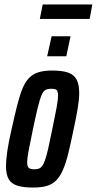

<svg xmlns="http://www.w3.org/2000/svg" viewBox="-20 -835 435 863"><path d="M128 8Q85 8 58 -0.5Q31 -9 19 -30Q7 -51 7 -87Q7 -116 13 -157Q19 -198 32 -254Q46 -317 57.5 -362.5Q69 -408 81.5 -438Q94 -468 111.5 -485.5Q129 -503 154 -510.5Q179 -518 215 -518Q259 -518 285.5 -509Q312 -500 324 -478Q336 -456 336 -417Q336 -389 329.5 -349Q323 -309 311 -254Q298 -191 287 -146Q276 -101 263 -71.5Q250 -42 233 -24.5Q216 -7 191 0.5Q166 8 128 8ZM134 -74Q146 -74 154.5 -77Q163 -80 170 -89.5Q177 -99 183.5 -118.5Q190 -138 197.5 -171Q205 -204 215 -254Q228 -316 234.5 -352Q241 -388 241 -405Q241 -418 238 -425Q235 -432 228 -434Q221 -436 210 -436Q194 -436 184 -430.5Q174 -425 166.5 -407Q159 -389 150 -352.5Q141 -316 128 -254Q115 -192 108.5 -157Q102 -122 102 -105Q102 -92 105.5 -85.5Q109 -79 116 -76.5Q123 -74 134 -74ZM192 -582 212 -672H297L278 -582ZM159 -750 172 -815H395L383 -750Z"/></svg>

Font: Saira UltraCondensed
Style: Bold Italic
Weight: 700
Width: 1
Italic angle: -12°
Designer: Hector Gatti with collaboration of the Omnibus-Type team
Foundry: Omnibus-Type
Version: Version 1.101